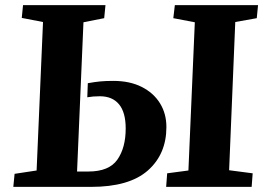

<svg xmlns="http://www.w3.org/2000/svg" viewBox="-20 -730 1036 750"><path d="M148 -644 65 -660 70 -710H392L387 -659L306 -643L281 -60H325Q406 -60 438.5 -106.5Q471 -153 471 -228Q471 -291 445 -322.5Q419 -354 370 -354Q343 -354 321 -350L323 -405Q351 -410 372 -412Q393 -414 423 -414Q487 -414 533.5 -390.5Q580 -367 605 -326.5Q630 -286 630 -234Q630 -128 557.5 -64Q485 0 336 0H32L37 -51L123 -64ZM741 -643 657 -659 663 -710H988L983 -659L899 -644L875 -65L967 -53L963 0H629L633 -53L716 -64Z"/></svg>

Font: Literata 36pt
Style: Bold Italic
Weight: 700
Italic angle: -2°
Designer: Latin by Veronika Burian and Jose Scaglione. Greek by Irene Vlachou. Cyrillic by Vera Evstafieva
Foundry: TypeTogether
Version: Version 3.002